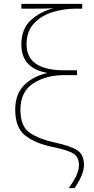

<svg xmlns="http://www.w3.org/2000/svg" viewBox="-20 -780 488 997"><path d="M59 -210Q59 -118 110 -77Q161 -36 253 -17Q336 0 363 18.5Q390 37 390 77Q390 100 378.5 127Q367 154 337 197H367Q416 126 416 77Q416 22 380 -0.5Q344 -23 264 -40Q182 -58 134 -91Q86 -124 86 -210Q86 -303 152 -346.5Q218 -390 314 -390H380V-415H314Q118 -415 118 -549Q118 -618 157 -659Q196 -700 254.5 -717.5Q313 -735 373 -735H407V-760H91V-735H142Q183 -735 206 -735.5Q229 -736 257 -737Q190 -720 140.5 -675.5Q91 -631 91 -549Q91 -426 223 -402V-400Q152 -384 105.5 -338Q59 -292 59 -210Z"/></svg>

Font: Noto Sans UI Thin
Style: Regular
Weight: 250
Designer: Monotype Design Team
Foundry: Monotype Imaging Inc.
Version: Version 1.901